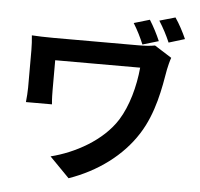

<svg xmlns="http://www.w3.org/2000/svg" viewBox="-61 -930 1123 1080"><g transform="rotate(5 500.0 -390.5)"><path d="M743.8 -841.9 654.7 -815.6C678.5 -777.1 697.3 -739.5 713.9 -699.5L804.2 -726.3C788.7 -763 766.6 -806 743.8 -841.9ZM886.1 -867.2 797 -841.6C821 -803.9 841.9 -764.6 859.6 -723.1L949.8 -750.7C933.3 -788.1 909.9 -832.8 886.1 -867.2ZM881.9 -638.9 785.2 -700.1C758.5 -694.8 724.2 -693 690.2 -693C619.4 -693 252.5 -693 212.2 -693C166 -693 121.4 -694.6 90 -696.6C92.8 -670.2 94.6 -639.8 94.6 -613C94.6 -566.4 94.6 -441.9 94.6 -401.7C94.6 -375.1 92.2 -350.3 89.4 -319.8H236.5C233.2 -351.1 233 -386.9 233 -401.7C233 -441.9 233 -537.7 233 -568.6C304.2 -568.6 649.4 -568.6 712.7 -568.6C702.7 -460.7 672 -349.4 621.5 -268.3C542.7 -143.5 388.3 -60.9 254.1 -27.6L365.6 86.1C525.9 30.3 662.1 -69.8 745 -200.2C822.9 -321.6 845.8 -466.8 863.8 -571.5C866.4 -585.3 875.8 -623.7 881.9 -638.9Z"/></g></svg>

Font: Source Han Sans JP VF
Style: Regular
Weight: 250
Designer: Ryoko NISHIZUKA 西塚涼子 (kana, bopomofo & ideographs); Paul D. Hunt (Latin, Greek & Cyrillic); Sandoll Communications 산돌커뮤니
Foundry: Adobe
Version: Version 2.004;hotconv 1.0.118;makeotfexe 2.5.65603